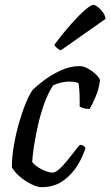

<svg xmlns="http://www.w3.org/2000/svg" viewBox="-20 -773 456 793"><path d="M151 0Q135 0 110 -12Q85 -24 62.5 -43Q40 -62 29 -82Q29 -125 37.5 -173.5Q46 -222 59 -267Q72 -312 87 -348Q102 -384 115 -402Q129 -416 159.5 -439.5Q190 -463 229.5 -481.5Q269 -500 310 -500Q325 -500 344.5 -489Q364 -478 378 -464Q392 -450 393 -441Q389 -408 375.5 -375Q362 -342 350 -323Q336 -323 325.5 -326Q315 -329 309 -333Q309 -342 309 -361.5Q309 -381 307.5 -401Q306 -421 304 -430Q294 -434 283.5 -435Q273 -436 265 -436Q250 -436 232.5 -432Q215 -428 200 -421Q179 -390 163 -345.5Q147 -301 136.5 -254Q126 -207 120 -167Q114 -127 113 -104Q124 -88 151.5 -74Q179 -60 197 -60Q208 -60 223.5 -73.5Q239 -87 255 -106.5Q271 -126 285.5 -145Q300 -164 310 -175Q318 -175 324.5 -171Q331 -167 333 -162Q323 -128 300.5 -90.5Q278 -53 241 -26.5Q204 0 151 0ZM231 -565Q223 -568 214.5 -575.5Q206 -583 205 -589Q241 -637 274 -674Q307 -711 331.5 -732Q356 -753 365 -753Q372 -753 384 -744Q396 -735 405.5 -721.5Q415 -708 416 -695Z"/></svg>

Font: Texturina
Style: Italic
Weight: 400
Italic angle: -11°
Designer: Guillermo Torres Carreño
Foundry: Omnibus-Type
Version: Version 1.002; ttfautohint (v1.8.3)